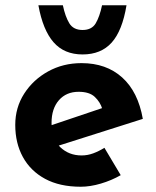

<svg xmlns="http://www.w3.org/2000/svg" viewBox="-20 -698 593 730"><path d="M287 12Q207 12 151.5 -18Q96 -48 67 -101Q38 -154 38 -223Q38 -289 72 -342Q106 -395 163 -426.5Q220 -458 290 -458Q384 -458 444.5 -403.5Q505 -349 523 -246L183 -138L152 -214L398 -297L369 -284Q361 -310 340.5 -329.5Q320 -349 279 -349Q232 -349 204 -317Q176 -285 176 -231Q176 -170 209 -138.5Q242 -107 290 -107Q313 -107 334.5 -115Q356 -123 377 -136L439 -32Q404 -12 363.5 0Q323 12 287 12ZM294 -491Q224 -491 183.5 -537.5Q143 -584 126 -678H219Q228 -635 243.5 -609.5Q259 -584 294 -584Q329 -584 344 -609.5Q359 -635 368 -678H461Q445 -581 404.5 -536Q364 -491 294 -491Z"/></svg>

Font: Reem Kufi Fun
Style: Bold
Weight: 700
Designer: Khaled Hosny
Version: Version 1.005